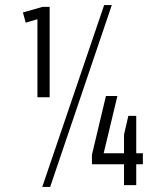

<svg xmlns="http://www.w3.org/2000/svg" viewBox="-20 -727 604 754"><path d="M175 -345H127V-679L152 -659L81 -638L70 -678L147 -700H175ZM389 -707H419L177 7H146ZM341 -119 396 -350H441L378 -87L361 -125H541V-82H341ZM467 -198 484 -272H515V0H467Z"/></svg>

Font: Pathway Extreme Condensed Thin
Style: Regular
Weight: 250
Width: 3
Version: Version 1.001;gftools[0.9.26]